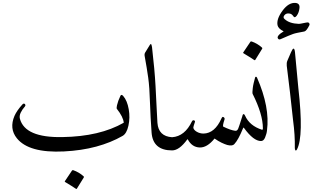

<svg xmlns="http://www.w3.org/2000/svg" viewBox="-20 -1027 2140 1311"><path d="M821 -372Q835 -356 844.5 -333Q854 -310 859 -281Q869 -224 857 -169Q845 -115 817 -99Q737 -53 637 -26Q537 1 417 7Q177 19 95 -83Q42 -149 79 -236Q87 -254 100.5 -273.5Q114 -293 133 -314Q139 -321 146 -319Q151 -318 153 -311Q155 -305 150 -300Q132 -280 121 -257Q111 -235 116 -216Q151 -86 406 -91Q534 -93 638.5 -117.5Q743 -142 825 -189Q822 -228 777 -285Q775 -288 779 -309Q780 -311 780 -312Q785 -336 802 -372Q808 -386 821 -372ZM472 137Q474 134 480 135Q520 149 551 177Q555 181 552 185L505 261Q502 266 495 260Q491 257 474 246Q457 235 425 216Q420 213 423 210Z M1003 -720Q1007 -727 1010 -726Q1015 -726 1018 -705Q1036 -550 1042 -440Q1047 -336 1050.5 -273Q1054 -210 1055 -188Q1062 -96 1155 -90Q1182 -88 1176 -54Q1167 0 1155 0Q1024 0 1015 -122Q1011 -173 1008.5 -224.5Q1006 -276 1004 -328Q1001 -432 992 -496.5Q983 -561 968 -643Q965 -658 971 -668Z M1660 -207Q1663 -150 1647 -152Q1642 -160 1639 -150Q1623 -111 1608.5 -84.5Q1594 -58 1580 -43Q1567 -28 1532 -37Q1515 -42 1493 -52.5Q1471 -63 1445 -81Q1394 -18 1343 -20Q1291 -22 1263 -74Q1261 -79 1258 -74Q1204 0 1155 0Q1151 0 1145 -10Q1106 -87 1155 -90Q1242 -96 1291 -199Q1295 -206 1300 -206Q1306 -206 1309 -203Q1313 -199 1311 -194Q1299 -159 1300 -155Q1303 -139 1324 -127Q1345 -115 1370 -115Q1447 -117 1492 -218Q1496 -228 1501 -229Q1504 -229 1507 -227Q1516 -221 1513 -211Q1498 -166 1505 -162Q1530 -150 1550 -143Q1570 -136 1586 -134Q1600 -132 1607 -150Q1608 -152 1615.5 -174Q1623 -196 1636 -238Q1658 -242 1660 -207Z M1735 -497Q1824 -294 1803 -136Q1802 -125 1798.5 -112.5Q1795 -100 1790 -88Q1780 -64 1762 -64Q1711 -64 1647 -152Q1638 -162 1635 -186Q1634 -197 1633.5 -207.5Q1633 -218 1634 -228Q1636 -248 1644 -248Q1648 -248 1653 -238Q1684 -168 1769 -141Q1775 -140 1775 -151Q1775 -247 1705 -386Q1702 -393 1706 -426Q1708 -443 1712.5 -461.5Q1717 -480 1722 -498Q1723 -503 1728 -503Q1732 -503 1735 -497ZM1690 -742Q1692 -745 1698 -744Q1738 -730 1769 -702Q1773 -698 1770 -694L1723 -618Q1720 -613 1713 -619Q1709 -622 1692 -633Q1675 -644 1643 -663Q1638 -666 1641 -669Z M1967 -670Q1988 -719 1994 -672L2017 -427Q2055 -96 2008 -7Q2001 5 1997 -1Q1993 -6 1993 -18Q1995 -102 1981 -207Q1981 -211 1960 -397L1938 -578Q1936 -598 1942 -612ZM2058 -812Q2031 -807 2011.5 -803Q1992 -799 1981 -795Q1970 -791 1949 -782.5Q1928 -774 1897 -760Q1884 -754 1878 -764Q1866 -782 1917 -813Q1880 -831 1875 -855Q1867 -897 1909 -954Q1951 -1011 1998 -1007Q2028 -1004 2025 -973Q2022 -942 2007 -921Q1993 -901 1983 -916Q1972 -934 1953 -935Q1933 -937 1922 -923Q1910 -908 1923 -897Q1956 -866 2021 -864Q2026 -864 2033.5 -865.5Q2041 -867 2051 -869Q2062 -871 2069 -872.5Q2076 -874 2080 -874Q2089 -874 2092 -867Q2095 -861 2093 -856Q2073 -815 2058 -812Z"/></svg>

Font: Amiri
Style: Regular
Weight: 400
Designer: Khaled Hosny
Version: Version 0.114